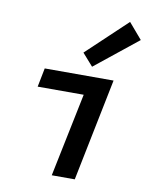

<svg xmlns="http://www.w3.org/2000/svg" viewBox="-87 -847 724 912"><g transform="rotate(10 275.0 -391.0)"><path d="M309 -403H87L105 -494H437L337 0H226ZM273 -600 466 -782 531 -706 325 -541Z"/></g></svg>

Font: Codetta
Style: Bold Italic
Weight: 700
Italic angle: -11°
Designer: Ulrich Proeller
Foundry: PROSA GmbH
Version: Version 2.00;September 29, 2018;FontCreator 11.5.0.2427 64-b